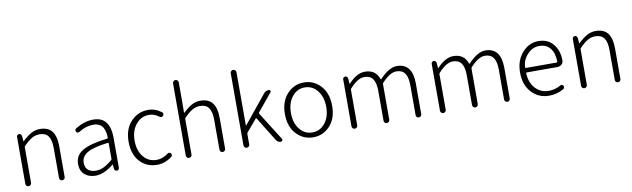

<svg xmlns="http://www.w3.org/2000/svg" viewBox="-46 -1356 6357 1930"><g transform="rotate(-10 3133.0 -391.0)"><path d="M99.6 -29.3V-508.8Q99.6 -518.6 106.9 -525.9Q114.3 -533.2 124 -533.2Q133.8 -533.2 141.6 -526.4Q149.4 -519.5 150.4 -508.8L155.3 -453.1Q155.3 -452.1 156.2 -452.1Q157.2 -452.1 157.2 -453.1Q204.1 -498 246.6 -522.5Q289.1 -546.9 338.9 -546.9Q421.9 -546.9 461.4 -495.6Q501 -444.3 501 -340.8V-29.3Q501 -16.6 492.7 -8.3Q484.4 0 472.2 0Q460 0 451.7 -8.3Q443.4 -16.6 443.4 -29.3V-333Q443.4 -417 415 -456.1Q386.7 -495.1 326.2 -495.1Q283.2 -495.1 246.6 -473.6Q210 -452.1 163.1 -404.3Q158.2 -399.4 158.2 -391.6V-29.3Q158.2 -16.6 149.4 -8.3Q140.6 0 128.9 0Q117.2 0 108.4 -8.3Q99.6 -16.6 99.6 -29.3Z M810.5 12.7Q743.2 12.7 699.7 -24.9Q656.2 -62.5 656.2 -133.8Q656.2 -220.7 734.9 -267.1Q813.5 -313.5 988.3 -334Q996.1 -335 996.1 -343.8Q996.1 -374 990.2 -399.4Q985.4 -424.8 972.2 -447.8Q959 -470.7 934.1 -483.4Q909.2 -496.1 874 -496.1Q798.8 -496.1 725.6 -449.2Q717.8 -443.4 708 -445.3Q698.2 -447.3 692.4 -456.1Q687.5 -464.8 689.5 -475.1Q691.4 -485.4 700.2 -490.2Q793 -546.9 881.8 -546.9Q971.7 -546.9 1012.7 -490.2Q1053.7 -433.6 1053.7 -337.9V-24.4Q1053.7 -14.6 1046.4 -7.3Q1039.1 0 1029.3 0Q1018.6 0 1011.2 -6.8Q1003.9 -13.7 1002.9 -24.4L999 -67.4Q999 -68.4 998 -68.4Q997.1 -68.4 996.1 -67.4Q897.5 12.7 810.5 12.7ZM823.2 -36.1Q864.3 -36.1 903.8 -55.2Q943.4 -74.2 990.2 -114.3Q996.1 -119.1 996.1 -126V-285.2Q996.1 -291 990.2 -291Q989.3 -291 988.3 -291Q838.9 -273.4 776.4 -236.3Q713.9 -199.2 713.9 -136.7Q713.9 -85 744.1 -60.5Q774.4 -36.1 823.2 -36.1Z M1439.5 12.7Q1332 12.7 1263.7 -62Q1195.3 -136.7 1195.3 -265.6Q1195.3 -394.5 1267.1 -470.7Q1338.9 -546.9 1442.4 -546.9Q1516.6 -546.9 1579.1 -499Q1586.9 -492.2 1587.9 -481.4Q1588.9 -470.7 1582 -461.9Q1575.2 -454.1 1564.9 -453.1Q1554.7 -452.1 1545.9 -459Q1498 -496.1 1443.4 -496.1Q1363.3 -496.1 1310.1 -431.6Q1256.8 -367.2 1256.8 -265.6Q1256.8 -164.1 1308.1 -100.6Q1359.4 -37.1 1442.4 -37.1Q1503.9 -37.1 1562.5 -81.1Q1570.3 -86.9 1580.1 -85.4Q1589.8 -84 1595.7 -76.2Q1600.6 -69.3 1600.6 -60.5Q1600.6 -47.9 1590.8 -41Q1519.5 12.7 1439.5 12.7Z M1737.3 -29.3V-765.6Q1737.3 -778.3 1746.1 -786.6Q1754.9 -794.9 1766.6 -794.9Q1778.3 -794.9 1787.1 -786.6Q1795.9 -778.3 1795.9 -765.6V-567.4L1794.9 -458Q1794.9 -456.1 1796.9 -455.6Q1798.8 -455.1 1799.8 -456.1Q1844.7 -500 1886.2 -523.4Q1927.7 -546.9 1976.6 -546.9Q2059.6 -546.9 2099.1 -495.6Q2138.7 -444.3 2138.7 -340.8V-29.3Q2138.7 -16.6 2130.4 -8.3Q2122.1 0 2109.9 0Q2097.7 0 2089.4 -8.3Q2081.1 -16.6 2081.1 -29.3V-333Q2081.1 -417 2052.7 -456.1Q2024.4 -495.1 1963.9 -495.1Q1920.9 -495.1 1884.3 -473.6Q1847.7 -452.1 1800.8 -404.3Q1795.9 -399.4 1795.9 -391.6V-29.3Q1795.9 -16.6 1787.1 -8.3Q1778.3 0 1766.6 0Q1754.9 0 1746.1 -8.3Q1737.3 -16.6 1737.3 -29.3Z M2326.2 -29.3V-765.6Q2326.2 -778.3 2335 -786.6Q2343.8 -794.9 2355.5 -794.9Q2367.2 -794.9 2376 -786.6Q2384.8 -778.3 2384.8 -765.6V-219.7Q2384.8 -218.8 2385.7 -218.8Q2386.7 -218.8 2386.7 -219.7L2621.1 -507.8Q2641.6 -533.2 2674.8 -533.2Q2684.6 -533.2 2688.5 -523.9Q2692.4 -514.6 2686.5 -507.8L2538.1 -328.1Q2533.2 -322.3 2537.1 -315.4L2718.8 -27.3Q2721.7 -22.5 2721.7 -17.6Q2721.7 -13.7 2718.8 -8.8Q2713.9 0 2703.1 0Q2671.9 0 2655.3 -27.3L2502.9 -273.4Q2500 -280.3 2495.1 -274.4L2389.6 -149.4Q2384.8 -143.6 2384.8 -136.7V-29.3Q2384.8 -16.6 2376 -8.3Q2367.2 0 2355.5 0Q2343.8 0 2335 -8.3Q2326.2 -16.6 2326.2 -29.3Z M2791 -265.6Q2791 -394.5 2861.3 -470.7Q2931.6 -546.9 3032.7 -546.9Q3133.8 -546.9 3203.6 -470.7Q3273.4 -394.5 3273.4 -265.6Q3273.4 -137.7 3203.6 -62.5Q3133.8 12.7 3032.7 12.7Q2931.6 12.7 2861.3 -62.5Q2791 -137.7 2791 -265.6ZM2903.3 -101.1Q2954.1 -37.1 3032.7 -37.1Q3111.3 -37.1 3162.1 -101.1Q3212.9 -165 3212.9 -266.1Q3212.9 -367.2 3162.1 -431.6Q3111.3 -496.1 3032.7 -496.1Q2954.1 -496.1 2903.3 -431.6Q2852.5 -367.2 2852.5 -266.1Q2852.5 -165 2903.3 -101.1Z M3428.7 -29.3V-508.8Q3428.7 -518.6 3436 -525.9Q3443.4 -533.2 3453.1 -533.2Q3462.9 -533.2 3470.7 -526.4Q3478.5 -519.5 3479.5 -508.8L3484.4 -453.1Q3484.4 -452.1 3485.4 -452.1Q3486.3 -452.1 3486.3 -453.1Q3572.3 -546.9 3654.3 -546.9Q3765.6 -546.9 3798.8 -446.3Q3799.8 -443.4 3802.2 -442.9Q3804.7 -442.4 3805.7 -444.3Q3902.3 -546.9 3981.4 -546.9Q4140.6 -546.9 4140.6 -340.8V-29.3Q4140.6 -16.6 4132.3 -8.3Q4124 0 4111.8 0Q4099.6 0 4091.3 -8.3Q4083 -16.6 4083 -29.3V-333Q4083 -416 4054.7 -455.6Q4026.4 -495.1 3967.8 -495.1Q3901.4 -495.1 3819.3 -404.3Q3814.5 -399.4 3814.5 -391.6V-29.3Q3814.5 -16.6 3805.7 -8.3Q3796.9 0 3785.2 0Q3773.4 0 3764.6 -8.3Q3755.9 -16.6 3755.9 -29.3V-333Q3755.9 -416 3728 -455.6Q3700.2 -495.1 3640.6 -495.1Q3573.2 -495.1 3492.2 -404.3Q3487.3 -399.4 3487.3 -391.6V-29.3Q3487.3 -16.6 3478.5 -8.3Q3469.7 0 3458 0Q3446.3 0 3437.5 -8.3Q3428.7 -16.6 3428.7 -29.3Z M4332 -29.3V-508.8Q4332 -518.6 4339.4 -525.9Q4346.7 -533.2 4356.4 -533.2Q4366.2 -533.2 4374 -526.4Q4381.8 -519.5 4382.8 -508.8L4387.7 -453.1Q4387.7 -452.1 4388.7 -452.1Q4389.6 -452.1 4389.6 -453.1Q4475.6 -546.9 4557.6 -546.9Q4668.9 -546.9 4702.1 -446.3Q4703.1 -443.4 4705.6 -442.9Q4708 -442.4 4709 -444.3Q4805.7 -546.9 4884.8 -546.9Q5043.9 -546.9 5043.9 -340.8V-29.3Q5043.9 -16.6 5035.6 -8.3Q5027.3 0 5015.1 0Q5002.9 0 4994.6 -8.3Q4986.3 -16.6 4986.3 -29.3V-333Q4986.3 -416 4958 -455.6Q4929.7 -495.1 4871.1 -495.1Q4804.7 -495.1 4722.7 -404.3Q4717.8 -399.4 4717.8 -391.6V-29.3Q4717.8 -16.6 4709 -8.3Q4700.2 0 4688.5 0Q4676.8 0 4668 -8.3Q4659.2 -16.6 4659.2 -29.3V-333Q4659.2 -416 4631.3 -455.6Q4603.5 -495.1 4543.9 -495.1Q4476.6 -495.1 4395.5 -404.3Q4390.6 -399.4 4390.6 -391.6V-29.3Q4390.6 -16.6 4381.8 -8.3Q4373 0 4361.3 0Q4349.6 0 4340.8 -8.3Q4332 -16.6 4332 -29.3Z M5439.5 12.7Q5334 12.7 5262.7 -63Q5191.4 -138.7 5191.4 -265.6Q5191.4 -390.6 5261.2 -468.8Q5331.1 -546.9 5425.8 -546.9Q5519.5 -546.9 5573.2 -485.4Q5631.8 -419.9 5631.8 -312.5Q5631.8 -290 5614.3 -273.4Q5596.7 -256.8 5571.3 -256.8H5257.8Q5251 -256.8 5251 -250Q5254.9 -154.3 5308.1 -95.2Q5361.3 -36.1 5445.3 -36.1Q5510.7 -36.1 5567.4 -69.3Q5575.2 -74.2 5585 -71.8Q5594.7 -69.3 5598.6 -60.5Q5603.5 -51.8 5600.6 -41.5Q5597.7 -31.2 5588.9 -26.4Q5518.6 12.7 5439.5 12.7ZM5251 -308.6Q5251 -302.7 5257.8 -302.7H5571.3Q5579.1 -302.7 5579.1 -309.6Q5579.1 -310.5 5579.1 -310.5Q5577.1 -401.4 5537.1 -449.2Q5497.1 -497.1 5426.8 -497.1Q5360.4 -497.1 5310.5 -446.3Q5251 -385.7 5251 -308.6Z M5772.5 -29.3V-508.8Q5772.5 -518.6 5779.8 -525.9Q5787.1 -533.2 5796.9 -533.2Q5806.6 -533.2 5814.5 -526.4Q5822.3 -519.5 5823.2 -508.8L5828.1 -453.1Q5828.1 -452.1 5829.1 -452.1Q5830.1 -452.1 5830.1 -453.1Q5877 -498 5919.4 -522.5Q5961.9 -546.9 6011.7 -546.9Q6094.7 -546.9 6134.3 -495.6Q6173.8 -444.3 6173.8 -340.8V-29.3Q6173.8 -16.6 6165.5 -8.3Q6157.2 0 6145 0Q6132.8 0 6124.5 -8.3Q6116.2 -16.6 6116.2 -29.3V-333Q6116.2 -417 6087.9 -456.1Q6059.6 -495.1 5999 -495.1Q5956.1 -495.1 5919.4 -473.6Q5882.8 -452.1 5835.9 -404.3Q5831.1 -399.4 5831.1 -391.6V-29.3Q5831.1 -16.6 5822.3 -8.3Q5813.5 0 5801.8 0Q5790 0 5781.2 -8.3Q5772.5 -16.6 5772.5 -29.3Z"/></g></svg>

Font: irohamaru Light
Style: Regular
Weight: 200
Designer: [Source Han Sans]
Ryoko NISHIZUKA  (kana & ideographs); Paul D. Hunt (Latin, Greek & Cyrillic); Wenlong ZHANG  (bopomofo
Version: Version 1.01